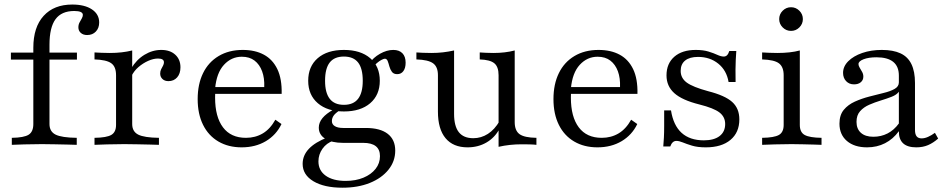

<svg xmlns="http://www.w3.org/2000/svg" viewBox="-20 -651 4246 863"><path d="M33.1 0V-31.5Q87.9 -32.3 108.9 -45.6Q129.8 -58.9 129.8 -93.5V-436.3Q129.8 -529 176.2 -579.8Q222.6 -630.6 304.8 -630.6Q360.5 -630.6 393.1 -608.9Q425.8 -587.1 425.8 -550Q425.8 -525 410.9 -509.3Q396 -493.5 371.8 -493.5Q354 -493.5 343.1 -503.2Q332.3 -512.9 332.3 -528.2Q332.3 -540.3 337.5 -550Q342.7 -559.7 347.6 -568.1Q352.4 -576.6 352.4 -583.9Q352.4 -601.6 313.7 -601.6Q256.5 -601.6 229.4 -564.5Q202.4 -527.4 202.4 -450V-93.5Q202.4 -59.7 229.8 -46Q257.3 -32.3 325 -31.5V0Q309.7 -0.8 283.5 -1.2Q257.3 -1.6 227 -2.4Q196.8 -3.2 168.5 -3.2Q126.6 -3.2 89.1 -2Q51.6 -0.8 33.1 0ZM29 -383.1V-414.5H325.8V-383.1Z M404.8 0V-31.5Q459.7 -32.3 480.6 -44.8Q501.6 -57.3 501.6 -89.5V-312.9Q501.6 -351.6 479.8 -366.9Q458.1 -382.3 404.8 -383.9V-415.3Q419.4 -414.5 436.7 -413.7Q454 -412.9 473.4 -412.9Q529 -412.9 574.2 -424.2V-93.5Q574.2 -59.7 601.2 -46Q628.2 -32.3 694.4 -31.5V0Q679.8 -0.8 654 -1.2Q628.2 -1.6 598 -2.4Q567.7 -3.2 538.7 -3.2Q498.4 -3.2 460.9 -2Q423.4 -0.8 404.8 0ZM737.1 -286.3Q720.2 -286.3 710.1 -296Q700 -305.6 700 -320.2Q700 -331.5 704.4 -339.9Q708.9 -348.4 712.9 -356Q716.9 -363.7 716.9 -371Q716.9 -387.9 690.3 -387.9Q669.4 -387.9 646 -377.4Q622.6 -366.9 602.4 -349.6Q582.3 -332.3 571 -308.9L569.4 -342.7Q593.5 -383.1 629.4 -404.8Q665.3 -426.6 704.8 -426.6Q744.4 -426.6 767.7 -405.2Q791.1 -383.9 791.1 -348.4Q791.1 -320.2 776.2 -303.2Q761.3 -286.3 737.1 -286.3Z M1066.1 11.3Q1006.5 11.3 961.7 -14.9Q916.9 -41.1 892.7 -89.9Q868.5 -138.7 868.5 -205.6Q868.5 -272.6 892.7 -322.2Q916.9 -371.8 962.9 -399.2Q1008.9 -426.6 1071 -426.6Q1126.6 -426.6 1166.1 -405.2Q1205.6 -383.9 1226.6 -340.3Q1247.6 -296.8 1246 -229H915.3L914.5 -259.7H1167.7Q1169.4 -300 1158.1 -330.6Q1146.8 -361.3 1124.2 -378.6Q1101.6 -396 1066.9 -396Q1020.2 -396 986.7 -359.7Q953.2 -323.4 946.8 -252.4L948.4 -250Q947.6 -241.9 947.2 -232.3Q946.8 -222.6 946.8 -212.1Q946.8 -125.8 982.3 -78.6Q1017.7 -31.5 1085.5 -31.5Q1127.4 -31.5 1160.9 -51.2Q1194.4 -71 1217.7 -112.9L1245.2 -93.5Q1221.8 -44.4 1175 -16.5Q1128.2 11.3 1066.1 11.3Z M1519.4 192.7Q1437.1 192.7 1388.7 163.7Q1340.3 134.7 1340.3 85.5Q1340.3 47.6 1368.5 17.7Q1396.8 -12.1 1453.2 -33.9L1478.2 -18.5Q1447.6 -8.1 1429.4 17.7Q1411.3 43.5 1411.3 74.2Q1411.3 115.3 1444 138.7Q1476.6 162.1 1533.9 162.1Q1579 162.1 1613.7 147.6Q1648.4 133.1 1668.1 108.1Q1687.9 83.1 1687.9 50.8Q1687.9 21 1669 6Q1650 -8.9 1612.1 -8.9H1521.8Q1471.8 -8.9 1442.3 -27Q1412.9 -45.2 1412.9 -77.4Q1412.9 -100 1429.4 -120.2Q1446 -140.3 1478.2 -158.1L1505.6 -154Q1487.9 -142.7 1479.8 -131.5Q1471.8 -120.2 1471.8 -106.5Q1471.8 -91.9 1485.1 -83.9Q1498.4 -75.8 1522.6 -75.8H1624.2Q1688.7 -75.8 1722.6 -49.6Q1756.5 -23.4 1756.5 25.8Q1756.5 74.2 1725.8 112.1Q1695.2 150 1641.9 171.4Q1588.7 192.7 1519.4 192.7ZM1525.8 -150Q1451.6 -150 1408.5 -187.1Q1365.3 -224.2 1365.3 -287.9Q1365.3 -352.4 1408.1 -389.5Q1450.8 -426.6 1525.8 -426.6Q1600.8 -426.6 1644 -389.5Q1687.1 -352.4 1687.1 -287.9Q1687.1 -224.2 1644 -187.1Q1600.8 -150 1525.8 -150ZM1525.8 -179.8Q1568.5 -179.8 1589.5 -206.9Q1610.5 -233.9 1610.5 -287.9Q1610.5 -343.5 1589.5 -370.2Q1568.5 -396.8 1525.8 -396.8Q1483.1 -396.8 1462.1 -370.2Q1441.1 -343.5 1441.1 -287.9Q1441.1 -233.9 1462.1 -206.9Q1483.1 -179.8 1525.8 -179.8ZM1765.3 -317.7Q1749.2 -317.7 1741.5 -328.2Q1733.9 -338.7 1730.2 -352.4Q1726.6 -366.1 1722.6 -376.6Q1718.5 -387.1 1709.7 -387.1Q1704.8 -387.1 1694.8 -381.9Q1684.7 -376.6 1673.8 -367.3Q1662.9 -358.1 1654.8 -345.2L1640.3 -366.1Q1657.3 -391.9 1687.9 -409.3Q1718.5 -426.6 1747.6 -426.6Q1774.2 -426.6 1788.7 -411.7Q1803.2 -396.8 1803.2 -369.4Q1803.2 -345.2 1793.1 -331.5Q1783.1 -317.7 1765.3 -317.7Z M2081.5 11.3Q2016.9 11.3 1982.7 -29.8Q1948.4 -71 1948.4 -149.2V-312.9Q1948.4 -350.8 1926.6 -366.5Q1904.8 -382.3 1851.6 -383.9V-415.3Q1862.9 -414.5 1880.6 -413.7Q1898.4 -412.9 1918.5 -412.9Q1946 -412.9 1970.6 -415.7Q1995.2 -418.5 2021 -424.2V-138.7Q2021 -83.9 2042.3 -56.9Q2063.7 -29.8 2107.3 -29.8Q2142.7 -29.8 2173 -49.2Q2203.2 -68.5 2225.8 -107.3L2225 -71.8Q2204 -32.3 2166.5 -10.5Q2129 11.3 2081.5 11.3ZM2221 8.9V-312.9Q2221 -350.8 2202 -366.5Q2183.1 -382.3 2136.3 -383.9V-415.3Q2148.4 -414.5 2164.5 -413.7Q2180.6 -412.9 2197.6 -412.9Q2224.2 -412.9 2248 -415.7Q2271.8 -418.5 2293.5 -424.2V-102.4Q2293.5 -63.7 2315.3 -48Q2337.1 -32.3 2391.1 -31.5V0Q2378.2 -1.6 2360.5 -2Q2342.7 -2.4 2325 -2.4Q2297.6 -2.4 2271.8 0.4Q2246 3.2 2221 8.9Z M2665.3 11.3Q2605.6 11.3 2560.9 -14.9Q2516.1 -41.1 2491.9 -89.9Q2467.7 -138.7 2467.7 -205.6Q2467.7 -272.6 2491.9 -322.2Q2516.1 -371.8 2562.1 -399.2Q2608.1 -426.6 2670.2 -426.6Q2725.8 -426.6 2765.3 -405.2Q2804.8 -383.9 2825.8 -340.3Q2846.8 -296.8 2845.2 -229H2514.5L2513.7 -259.7H2766.9Q2768.5 -300 2757.3 -330.6Q2746 -361.3 2723.4 -378.6Q2700.8 -396 2666.1 -396Q2619.4 -396 2585.9 -359.7Q2552.4 -323.4 2546 -252.4L2547.6 -250Q2546.8 -241.9 2546.4 -232.3Q2546 -222.6 2546 -212.1Q2546 -125.8 2581.5 -78.6Q2616.9 -31.5 2684.7 -31.5Q2726.6 -31.5 2760.1 -51.2Q2793.5 -71 2816.9 -112.9L2844.4 -93.5Q2821 -44.4 2774.2 -16.5Q2727.4 11.3 2665.3 11.3Z M3152.4 11.3Q3115.3 11.3 3090.3 3.6Q3065.3 -4 3048.8 -10.9Q3032.3 -17.7 3020.2 -17.7Q3001.6 -17.7 2992.7 7.3H2961.3Q2962.9 -10.5 2964.1 -32.7Q2965.3 -54.8 2965.3 -85.1Q2965.3 -115.3 2965.3 -154.8H2996Q3006.5 -87.9 3043.5 -54Q3080.6 -20.2 3143.5 -20.2Q3189.5 -20.2 3214.5 -39.5Q3239.5 -58.9 3239.5 -93.5Q3239.5 -125.8 3213.7 -145.6Q3187.9 -165.3 3123.4 -181.5Q3046 -200.8 3010.9 -232.3Q2975.8 -263.7 2975.8 -312.1Q2975.8 -365.3 3010.9 -396Q3046 -426.6 3107.3 -426.6Q3140.3 -426.6 3164.1 -419.4Q3187.9 -412.1 3204.4 -404.4Q3221 -396.8 3233.1 -396.8Q3241.9 -396.8 3248 -402.8Q3254 -408.9 3258.1 -421.8H3289.5Q3287.9 -402.4 3287.1 -382.3Q3286.3 -362.1 3285.9 -338.3Q3285.5 -314.5 3286.3 -282.3H3254.8Q3246 -334.7 3208.5 -364.9Q3171 -395.2 3117.7 -395.2Q3079.8 -395.2 3059.7 -379Q3039.5 -362.9 3039.5 -332.3Q3039.5 -300 3066.9 -279.8Q3094.4 -259.7 3162.9 -241.1Q3238.7 -221.8 3271 -192.7Q3303.2 -163.7 3303.2 -114.5Q3303.2 -55.6 3263.3 -22.2Q3223.4 11.3 3152.4 11.3Z M3405.6 0V-31.5Q3459.7 -32.3 3481 -44.4Q3502.4 -56.5 3502.4 -89.5V-312.9Q3502.4 -350 3481.5 -366.1Q3460.5 -382.3 3405.6 -383.9V-415.3Q3420.2 -414.5 3437.9 -413.7Q3455.6 -412.9 3474.2 -412.9Q3503.2 -412.9 3528.6 -415.7Q3554 -418.5 3575 -424.2V-89.5Q3575 -56.5 3596.8 -44.4Q3618.5 -32.3 3672.6 -31.5V0Q3659.7 -0.8 3637.5 -1.2Q3615.3 -1.6 3589.5 -2.4Q3563.7 -3.2 3537.9 -3.2Q3500 -3.2 3462.1 -2Q3424.2 -0.8 3405.6 0ZM3535.5 -512.1Q3513.7 -512.1 3498 -527.8Q3482.3 -543.5 3482.3 -565.3Q3482.3 -587.1 3498 -602.8Q3513.7 -618.5 3535.5 -618.5Q3557.3 -618.5 3573 -602.8Q3588.7 -587.1 3588.7 -565.3Q3588.7 -543.5 3573 -527.8Q3557.3 -512.1 3535.5 -512.1Z M3877.4 11.3Q3820.2 11.3 3786.7 -17.3Q3753.2 -46 3753.2 -95.2Q3753.2 -133.9 3772.6 -157.3Q3791.9 -180.6 3822.6 -194.4Q3853.2 -208.1 3887.1 -216.9Q3921 -225.8 3951.2 -233.1Q3981.5 -240.3 4000.8 -251.2Q4020.2 -262.1 4020.2 -280.6V-311.3Q4020.2 -352.4 3994.8 -373Q3969.4 -393.5 3919.4 -393.5Q3884.7 -393.5 3861.7 -384.7Q3838.7 -375.8 3838.7 -362.9Q3838.7 -355.6 3844 -346.8Q3849.2 -337.9 3854.8 -328.2Q3860.5 -318.5 3860.5 -306.5Q3860.5 -291.1 3849.2 -281.5Q3837.9 -271.8 3818.5 -271.8Q3796.8 -271.8 3783.1 -286.3Q3769.4 -300.8 3769.4 -323.4Q3769.4 -352.4 3792.7 -375.8Q3816.1 -399.2 3855.6 -412.9Q3895.2 -426.6 3943.5 -426.6Q3994.4 -426.6 4027.4 -411.3Q4060.5 -396 4076.6 -362.9Q4092.7 -329.8 4092.7 -278.2V-66.9Q4092.7 -47.6 4100 -38.3Q4107.3 -29 4122.6 -29Q4136.3 -29 4151.6 -35.9Q4166.9 -42.7 4182.3 -54L4196.8 -28.2Q4175 -8.9 4151.6 1.2Q4128.2 11.3 4098.4 11.3Q4019.4 11.3 4020.2 -61.3Q3994.4 -25.8 3958.1 -7.3Q3921.8 11.3 3877.4 11.3ZM3905.6 -36.3Q3940.3 -36.3 3969.4 -51.2Q3998.4 -66.1 4020.2 -96V-238.7Q4010.5 -225 3987.9 -216.1Q3965.3 -207.3 3938.7 -199.2Q3912.1 -191.1 3887.1 -180.2Q3862.1 -169.4 3846 -151.2Q3829.8 -133.1 3829.8 -103.2Q3829.8 -71.8 3849.6 -54Q3869.4 -36.3 3905.6 -36.3Z"/></svg>

Font: Playfair 12pt Light
Style: Regular
Weight: 300
Designer: Claus Eggers Sørensen
Foundry: Claus Eggers Sørensen
Version: Version 2.000;gftools[0.9.28]